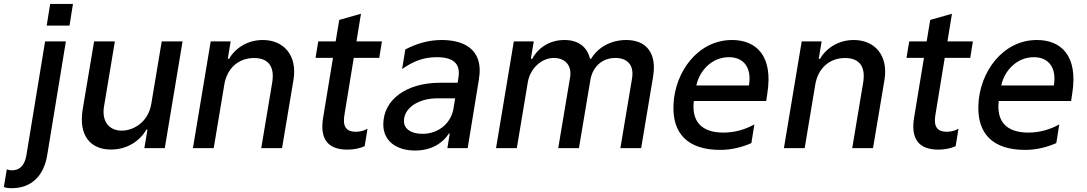

<svg xmlns="http://www.w3.org/2000/svg" viewBox="-115 -757 5556 981"><path d="M141.3 -736.9 123.6 -626.1H240.1L257.8 -736.9ZM-56.8 204.5C43 205.3 108.7 144.2 126.4 34.8L221.6 -545.5H115.4L19.9 36.2C12.1 83.1 -11 113.3 -53.3 113.3C-65 113.3 -73.9 110.4 -80.3 108.3L-95.2 198.2C-83.8 202.8 -73.9 204.5 -56.8 204.5Z M658 -226.2C642.8 -133.5 567.1 -89.5 507.5 -89.5C441.8 -89.5 404.5 -137.1 416.2 -211.3L471.9 -545.5H365.8L307.5 -198.5C285.5 -63.2 347.7 7.1 452.4 7.1C534.4 7.1 598.7 -36.2 632.8 -94.5H638.5L622.5 0H726.9L817.8 -545.5H711.3Z M870.7 0H976.9L1030.9 -323.9C1045.1 -410.9 1105.8 -460.6 1183.2 -460.6C1257.5 -460.6 1289.4 -415.5 1275.6 -334.2L1219.8 0H1326L1384.2 -346.9C1405.9 -474.8 1334.2 -552.6 1227.6 -552.6C1149.5 -552.6 1086.6 -511 1055.8 -456.7H1048.7L1063.6 -545.5H961.6Z M1692.5 -461.3H1822.8L1836.3 -545.5H1706.3L1729.4 -686.8L1618.3 -655.2L1600.1 -545.5H1511L1497.2 -461.3H1586.3L1535.9 -155.5C1518.1 -47.6 1559.7 7.5 1659.8 7.5C1692.1 7.5 1723.7 1.4 1748.2 -10.3L1762.8 -99.4C1744.7 -89.1 1724.8 -83.8 1702.8 -83.8C1635.7 -83.8 1638.8 -135.3 1645.6 -174.7Z M2005.7 12.1C2093 12.1 2149.1 -28.8 2178.6 -74.6H2182.9L2170.8 0H2274.5L2332 -351.6C2359.7 -519.9 2234.7 -552.6 2142 -552.6C2073.9 -552.6 2013.1 -534.4 1956 -504.3L1939.6 -404.5C1993.3 -441.4 2045.1 -464.8 2116.5 -464.8C2207.7 -464.8 2237.2 -426.8 2227.6 -362.9L2223.4 -334.2H2133.5C1961.3 -334.2 1843.4 -247.9 1843.4 -121.1C1843.4 -35.9 1910.9 12.1 2005.7 12.1ZM2043 -73.2C1986.5 -73.2 1948.9 -97.3 1948.9 -139.2C1948.9 -203.8 2020.6 -254.6 2120 -254.6H2210.6L2201.7 -201C2189.6 -130 2128.6 -73.2 2043 -73.2Z M2419.4 0H2525.6L2581.7 -336.3C2593.8 -409.4 2653.8 -460.9 2714.1 -460.9C2773.4 -460.9 2807.5 -421.9 2797.9 -362.6L2737.2 0H2843L2901.3 -347.7C2912.3 -414.1 2959.9 -460.9 3029.1 -460.9C3085.2 -460.9 3126.4 -430 3114.3 -355.8L3054.7 0H3160.9L3221.9 -365.8C3242.5 -490.4 3182.9 -552.6 3084.9 -552.6C3006 -552.6 2940.3 -515.3 2905.2 -456.7H2899.5C2885.7 -516.3 2840.9 -552.6 2768.8 -552.6C2696.7 -552.6 2637.1 -516.7 2604.4 -456.7H2597.3L2612.2 -545.5H2510.3Z M3625 -552.6C3449.6 -552.6 3331.7 -387.4 3326 -219.5C3320.3 -77.4 3396.3 8.9 3565 8.9C3624.3 8.9 3679.3 -6 3724.1 -25.9L3739.3 -121.4C3695.7 -96.6 3640.3 -79.5 3581.7 -79.5C3465.9 -79.5 3418 -139.9 3430 -240.8H3799.7L3805.4 -278.4C3837 -475.5 3746.1 -552.6 3625 -552.6ZM3711.6 -320.3H3442.8C3459.5 -397.4 3523.1 -464.8 3609.4 -464.8C3691.1 -464.8 3725.9 -403.8 3711.6 -320.3Z M3890.3 0H3996.4L4050.4 -323.9C4064.6 -410.9 4125.4 -460.6 4202.8 -460.6C4277 -460.6 4308.9 -415.5 4295.1 -334.2L4239.3 0H4345.5L4403.8 -346.9C4425.4 -474.8 4353.7 -552.6 4247.2 -552.6C4169 -552.6 4106.2 -511 4075.3 -456.7H4068.2L4083.1 -545.5H3981.2Z M4712 -461.3H4842.3L4855.8 -545.5H4725.9L4748.9 -686.8L4637.8 -655.2L4619.7 -545.5H4530.5L4516.7 -461.3H4605.8L4555.4 -155.5C4537.6 -47.6 4579.2 7.5 4679.3 7.5C4711.6 7.5 4743.3 1.4 4767.8 -10.3L4782.3 -99.4C4764.2 -89.1 4744.3 -83.8 4722.3 -83.8C4655.2 -83.8 4658.4 -135.3 4665.1 -174.7Z M5182.9 -552.6C5007.5 -552.6 4889.6 -387.4 4883.9 -219.5C4878.2 -77.4 4954.2 8.9 5122.9 8.9C5182.2 8.9 5237.2 -6 5282 -25.9L5297.2 -121.4C5253.6 -96.6 5198.2 -79.5 5139.6 -79.5C5023.8 -79.5 4975.9 -139.9 4987.9 -240.8H5357.6L5363.3 -278.4C5394.9 -475.5 5304 -552.6 5182.9 -552.6ZM5269.5 -320.3H5000.7C5017.4 -397.4 5081 -464.8 5167.3 -464.8C5248.9 -464.8 5283.7 -403.8 5269.5 -320.3Z"/></svg>

Font: TID UI Medium
Style: Italic
Weight: 500
Italic angle: -9.39999°
Designer: The TID Project Authors
Foundry: Bakken & Bæck
Version: Version 1.001;hotconv 1.0.109;makeotfexe 2.5.65596